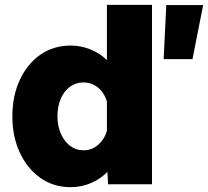

<svg xmlns="http://www.w3.org/2000/svg" viewBox="-20 -760 858 792"><path d="M271 -572Q314 -572 353.5 -556Q393 -540 421 -512V-740H607V0H426L423 -51Q395 -22 355.5 -5Q316 12 271 12Q200 12 146 -26.5Q92 -65 61.5 -131Q31 -197 31 -280Q31 -364 61.5 -430Q92 -496 146 -534Q200 -572 271 -572ZM325 -140Q358 -140 384 -162Q410 -184 421 -220V-341Q410 -378 384 -399Q358 -420 324 -420Q293 -420 268.5 -402Q244 -384 230.5 -352.5Q217 -321 217 -280Q217 -240 231 -208.5Q245 -177 269 -158.5Q293 -140 325 -140ZM655 -516 666 -739H818L774 -516Z"/></svg>

Font: Azeret Mono Thin ExtraBold
Style: Regular
Weight: 800
Version: Version 1.002